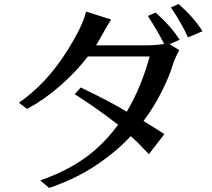

<svg xmlns="http://www.w3.org/2000/svg" viewBox="-20 -887 1040 944"><path d="M73.2 -381.8Q207 -475.6 303.7 -627Q384.8 -752.9 403.3 -830.1L526.4 -791Q503.9 -755.9 461.9 -679.7L452.1 -664.1H700.2Q743.2 -664.1 787.1 -670.9Q756.8 -731.4 707 -808.6L745.1 -825.2Q820.3 -758.8 863.3 -691.4L813.5 -669.9L861.3 -640.6Q836.9 -595.7 825.2 -555.2Q813.5 -514.6 775.9 -438.5Q738.3 -362.3 685.5 -292Q779.3 -234.4 788.1 -227.5L711.9 -128.9Q664.1 -180.7 623 -217.8Q554.7 -143.6 454.1 -75.7Q353.5 -7.8 221.7 37.1L177.7 0Q358.4 -62.5 469.7 -169.9Q520.5 -218.8 560.5 -273.4Q470.7 -344.7 347.7 -423.8L377 -457Q532.2 -381.8 603.5 -337.9Q675.8 -460.9 715.8 -609.4H412.1Q354.5 -534.2 275.9 -465.3Q197.3 -396.5 113.3 -351.6ZM820.3 -850.6 858.4 -867.2Q933.6 -800.8 975.6 -733.4L904.3 -703.1Q873 -772.5 820.3 -850.6Z"/></svg>

Font: GenEi LateGo v2
Style: Medium
Weight: 500
Designer: o_tamon (Modified)
Foundry: o_tamon / Adobe Systems Incorporated / FONT 910 / Philipp H. Poll
Version: Version 2.1;Original Version 1.004